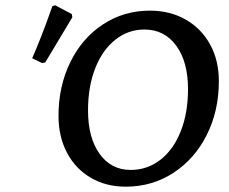

<svg xmlns="http://www.w3.org/2000/svg" viewBox="-20 -690 862 722"><path d="M200 -254Q200 -366 244.5 -456.5Q289 -547 367.5 -598.5Q446 -650 544 -650Q619 -650 678 -616.5Q737 -583 770 -523Q803 -463 803 -385Q803 -273 757.5 -182.5Q712 -92 632 -40Q552 12 453 12Q379 12 321.5 -21.5Q264 -55 232 -115.5Q200 -176 200 -254ZM687 -355Q687 -458 642.5 -518.5Q598 -579 523 -579Q462 -579 413.5 -540.5Q365 -502 338 -433Q311 -364 311 -275Q311 -172 354.5 -111.5Q398 -51 471 -51Q534 -51 583 -89Q632 -127 659.5 -196Q687 -265 687 -355ZM150 -455 138 -453 101 -471Q136 -550 177 -667L188 -670L250 -637L252 -625Z"/></svg>

Font: Alegreya Medium
Style: Italic
Weight: 500
Italic angle: -7°
Designer: Juan Pablo del Peral
Foundry: Huerta Tipografica
Version: Version 2.008; ttfautohint (v1.8)